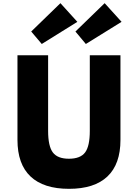

<svg xmlns="http://www.w3.org/2000/svg" viewBox="-20 -1173 868 1209"><path d="M414.5 16Q254.5 16 172.2 -61.8Q90 -139.5 90 -292V-825H283V-348.5Q283 -252.5 312.8 -213Q342.5 -173.5 414 -173.5Q486 -173.5 515.8 -213Q545.5 -252.5 545.5 -348.5V-825H738.5V-292Q738.5 -139.5 656.5 -61.8Q574.5 16 414.5 16ZM520.5 -896 455 -974.5 639 -1153 745.5 -1035.5ZM243 -896 176.5 -974.5 360.5 -1153 467 -1035.5Z"/></svg>

Font: Spartan Thin ExtraBold
Style: Regular
Weight: 800
Version: Version 1.004